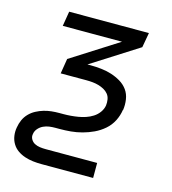

<svg xmlns="http://www.w3.org/2000/svg" viewBox="-109 -620 819 914"><g transform="rotate(15 300.0 -162.5)"><path d="M180 205Q158 205 137 202.5Q116 200 96.5 193.5Q77 187 60.5 175.5Q44 164 33.5 146.5Q23 129 20 108Q17 87 21 66Q24 47 32 29Q40 11 54 -3.5Q68 -18 86 -27.5Q104 -37 122.5 -42.5Q141 -48 160 -50Q179 -52 198 -52H219Q237 -52 255 -53.5Q273 -55 291 -58Q309 -61 327 -67Q345 -73 361.5 -83.5Q378 -94 389.5 -110Q401 -126 404 -144Q404 -144 404 -144Q404 -144 404 -144Q406 -159 403.5 -174Q401 -189 392 -200Q383 -211 370 -218Q357 -225 343 -229Q329 -233 314 -234.5Q299 -236 283 -236H156L168 -310L399 -457H107L119 -530H512L499 -457L268 -310H283Q310 -310 336.5 -307Q363 -304 387 -296.5Q411 -289 433 -276Q455 -263 469.5 -243Q484 -223 488 -196.5Q492 -170 488 -144H446H488Q488 -144 488 -144Q488 -144 487 -144Q483 -116 469.5 -89.5Q456 -63 433.5 -43.5Q411 -24 384.5 -11.5Q358 1 330 8.5Q302 16 274.5 18.5Q247 21 219 21H198Q183 21 168.5 23Q154 25 140 31.5Q126 38 115.5 50Q105 62 103 77Q100 91 107 103Q114 115 125.5 121Q137 127 151 129Q165 131 180 131H434V205Z"/></g></svg>

Font: Iosevka Curly Extended
Style: Italic
Weight: 400
Width: 7
Italic angle: -9°
Monospace: yes
Designer: Belleve Invis
Foundry: Belleve Invis
Version: Version 11.1.0; ttfautohint (v1.8.3)